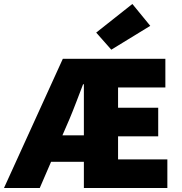

<svg xmlns="http://www.w3.org/2000/svg" viewBox="-42 -946 916 966"><path d="M308 -348C330 -400 352 -460 376 -522H380V-265H272ZM-22 0H158L215 -132H380V0H800V-144H552V-260H754V-404H552V-506H790V-650H274ZM518 -696 714 -816 624 -926 442 -782Z"/></svg>

Font: Giro Sans Black
Style: Regular
Weight: 900
Designer: Paul D. Hunt
Foundry: Adobe Systems Incorporated
Version: Version 1.000;PS 1.0;hotconv 1.0.88;makeotf.lib2.5.647800